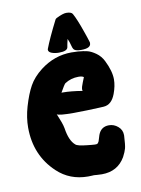

<svg xmlns="http://www.w3.org/2000/svg" viewBox="-78 -740 574 781"><g transform="rotate(-10 208.5 -350.0)"><path d="M237.3 -580.1Q231.4 -554.7 230.5 -546.9Q227.5 -531.2 193.4 -531.2Q176.8 -531.2 163.6 -536.1Q150.4 -541 150.4 -550.8Q150.4 -551.8 151.4 -554.7Q166 -593.8 203.1 -667Q205.1 -669.9 209 -671.9Q236.3 -685.5 250 -685.5Q271.5 -685.5 276.4 -675.8Q290 -651.4 308.6 -597.7Q318.4 -570.3 324.2 -550.8Q324.2 -548.8 324.2 -546.9Q324.2 -526.4 284.2 -526.4Q256.8 -526.4 252 -538.1Q250 -541 248 -548.8Q246.1 -556.6 243.2 -565.4Q240.2 -574.2 237.3 -580.1ZM174.8 -369.1Q174.8 -369.1 180.7 -369.1Q213.9 -369.1 260.7 -361.3Q260.7 -362.3 260.3 -364.3Q259.8 -366.2 259.8 -367.2Q259.8 -377 267.6 -395.5Q275.4 -414.1 275.4 -415V-416Q268.6 -420.9 253.9 -420.9Q222.7 -420.9 197.3 -404.3Q192.4 -400.4 174.8 -369.1ZM140.6 -286.1Q140.6 -285.2 145 -275.4Q149.4 -265.6 154.8 -250.5Q160.2 -235.4 162.1 -224.6Q169.9 -171.9 193.4 -152.3Q201.2 -144.5 240.2 -140.6Q248 -139.6 258.8 -138.7Q269.5 -137.7 272.5 -137.7Q277.3 -137.7 280.3 -138.2Q283.2 -138.7 285.6 -142.1Q288.1 -145.5 289.1 -147.9Q290 -150.4 292.5 -158.7Q294.9 -167 296.9 -172.9Q308.6 -205.1 341.8 -205.1Q362.3 -205.1 378.9 -190.9Q395.5 -176.8 395.5 -155.3V-152.3Q393.6 -114.3 390.1 -101.1Q386.7 -87.9 376 -67.4Q344.7 -13.7 279.3 -13.7Q270.5 -13.7 259.3 -14.6Q248 -15.6 247.1 -15.6Q246.1 -15.6 238.3 -15.1Q230.5 -14.6 222.7 -14.6Q147.5 -14.6 95.7 -63.5Q16.6 -137.7 16.6 -252.9Q16.6 -293.9 29.3 -337.9Q43.9 -387.7 61.5 -419.4Q79.1 -451.2 114.3 -478.5Q172.9 -523.4 243.2 -523.4Q260.7 -523.4 270.5 -522.5Q293.9 -520.5 309.1 -516.6Q324.2 -512.7 342.8 -499.5Q361.3 -486.3 372.1 -464.8Q394.5 -419.9 394.5 -385.7Q394.5 -358.4 382.8 -327.1Q367.2 -285.2 334 -283.2L314.5 -282.2Q293.9 -281.2 264.2 -280.3Q234.4 -279.3 210 -279.3Q148.4 -279.3 140.6 -286.1Z"/></g></svg>

Font: Essays1743
Style: Bold
Weight: 700
Designer: Based on the typeface in a 1743 English translation of the essays of Montaigne.  PostScript/TrueType font designed by Jo
Version: Version 002.100